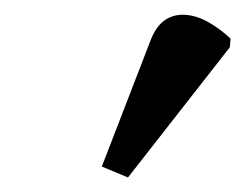

<svg xmlns="http://www.w3.org/2000/svg" viewBox="-20 -746 337 264"><path d="M156 -502 120 -517 188 -693Q196 -712 208.5 -719.5Q221 -727 236.5 -725.5Q252 -724 267.5 -715Q283 -706 297 -693L296 -681Z"/></svg>

Font: ET Text
Style: Italic
Weight: 470
Italic angle: -12°
Designer: Monotype Design Team
Foundry: Monotype Imaging Inc.
Version: Version 2.009